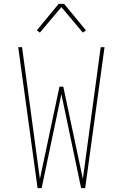

<svg xmlns="http://www.w3.org/2000/svg" viewBox="-20 -981 640 1001"><path d="M176 0 75 -735H95L188 -48L290 -529H310L412 -48L505 -735H525L424 0H403L300 -490L197 0ZM188 -811 172 -823 286 -961H314L428 -823L412 -811L300 -944Z"/></svg>

Font: Iosevka Thin Extended
Style: Regular
Weight: 100
Width: 7
Monospace: yes
Designer: Belleve Invis
Foundry: Belleve Invis
Version: Version 32.5.0; ttfautohint (v1.8.4)